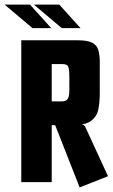

<svg xmlns="http://www.w3.org/2000/svg" viewBox="-65 -796 492 839"><path d="M28 -620H274Q317 -620 337.5 -609.5Q358 -599 364.5 -577.5Q371 -556 371 -524V-387Q371 -351 365 -319.5Q359 -288 334 -268.5Q309 -249 252 -249H161V0H28ZM283 23 173 -257 262 -259 300 -250 306 -245 407 -26ZM205 -353Q224 -353 231 -364Q238 -375 238 -401V-460Q238 -498 232 -507Q226 -516 207 -516H161V-353ZM77 -673 -45 -776H66L159 -673ZM205 -673 83 -776H194L287 -673Z"/></svg>

Font: Smooch Sans Thin ExtraBold
Style: Regular
Weight: 800
Version: Version 1.010